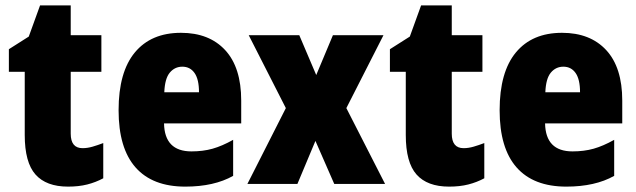

<svg xmlns="http://www.w3.org/2000/svg" viewBox="-20 -684 2366 714"><path d="M287 -133Q305 -133 324 -138.5Q343 -144 364 -152V-21Q336 -6 304.5 2Q273 10 233 10Q152 10 112 -35Q72 -80 72 -182V-417H13V-501L87 -548L129 -664H243V-553H357V-417H243V-187Q243 -133 287 -133Z M653 -562Q758 -562 817.5 -497.5Q877 -433 877 -310V-225H590Q592 -121 692 -121Q735 -121 770.5 -131Q806 -141 847 -164V-30Q776 10 669 10Q547 10 484 -61.5Q421 -133 421 -274Q421 -416 481.5 -489Q542 -562 653 -562ZM658 -436Q630 -436 611.5 -414Q593 -392 591 -341H720Q720 -389 703.5 -412.5Q687 -436 658 -436Z M1043 -282 905 -553H1093L1156 -405L1218 -553H1406L1268 -282L1412 0H1223L1153 -160L1086 0H900Z M1704 -133Q1722 -133 1741 -138.5Q1760 -144 1781 -152V-21Q1753 -6 1721.5 2Q1690 10 1650 10Q1569 10 1529 -35Q1489 -80 1489 -182V-417H1430V-501L1504 -548L1546 -664H1660V-553H1774V-417H1660V-187Q1660 -133 1704 -133Z M2070 -562Q2175 -562 2234.5 -497.5Q2294 -433 2294 -310V-225H2007Q2009 -121 2109 -121Q2152 -121 2187.5 -131Q2223 -141 2264 -164V-30Q2193 10 2086 10Q1964 10 1901 -61.5Q1838 -133 1838 -274Q1838 -416 1898.5 -489Q1959 -562 2070 -562ZM2075 -436Q2047 -436 2028.5 -414Q2010 -392 2008 -341H2137Q2137 -389 2120.5 -412.5Q2104 -436 2075 -436Z"/></svg>

Font: Noto Sans Telugu Condensed Black
Style: Regular
Weight: 900
Width: 3
Designer: Jelle Bosma - Monotype Design Team
Foundry: Monotype Imaging Inc.
Version: Version 2.005; ttfautohint (v1.8.4.7-5d5b)